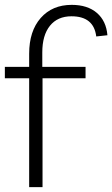

<svg xmlns="http://www.w3.org/2000/svg" viewBox="-23 -770 462 790"><path d="M97 0V-448H-3V-495H97V-549Q97 -642 144.5 -696Q192 -750 272 -750Q337 -750 375.5 -717Q414 -684 419 -625L373 -620Q363 -703 271 -703Q214 -703 182.5 -664Q151 -625 151 -554V-495H329V-448H152V0Z"/></svg>

Font: Livvic Light
Style: Regular
Weight: 300
Designer: Jacques Le Bailly, Baron von Fonthausen
Version: Version 1.001; ttfautohint (v1.8.2)